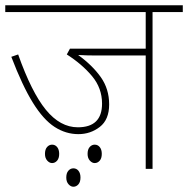

<svg xmlns="http://www.w3.org/2000/svg" viewBox="-20 -642 715 730"><path d="M560 -596V0H534V-431H345Q309 -431 277 -433Q331 -394 363 -349Q395 -304 395 -245Q395 -187 359.5 -159.5Q324 -132 278 -132Q230 -132 187.5 -159.5Q145 -187 105 -251.5Q65 -316 23 -426L49 -435Q100 -291 154.5 -224.5Q209 -158 276 -158Q368 -158 368 -248Q368 -307 330 -352.5Q292 -398 234 -435L246 -457H534V-596H0V-622H675V-596ZM313 -57Q313 -74 321 -83Q329 -92 340 -92Q352 -92 359.5 -82.5Q367 -73 367 -57Q367 -40 359 -31Q351 -22 340 -22Q330 -22 321.5 -31.5Q313 -41 313 -57ZM151 -57Q151 -74 159 -83Q167 -92 178 -92Q190 -92 197.5 -82.5Q205 -73 205 -57Q205 -40 197 -31Q189 -22 178 -22Q168 -22 159.5 -31.5Q151 -41 151 -57ZM232 33Q232 16 240 7Q248 -2 259 -2Q271 -2 278.5 7.5Q286 17 286 33Q286 50 278 59Q270 68 259 68Q249 68 240.5 58.5Q232 49 232 33Z"/></svg>

Font: Noto Sans Devanagari Thin
Style: Regular
Weight: 100
Designer: Jelle Bosma - Monotype Design Team
Foundry: Monotype Imaging Inc.
Version: Version 2.004; ttfautohint (v1.8.4.7-5d5b)